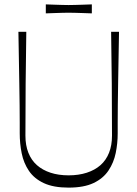

<svg xmlns="http://www.w3.org/2000/svg" viewBox="-20 -845 626 876"><path d="M293 11Q224 11 180 -9.5Q136 -30 112 -65.5Q88 -101 79 -145.5Q70 -190 70 -237Q70 -251 70 -284.5Q70 -318 69.5 -365.5Q69 -413 68 -469Q67 -525 66 -584.5Q65 -644 64 -700H100Q98 -582 97 -463.5Q96 -345 96 -226Q96 -182 109.5 -148Q123 -114 148.5 -91.5Q174 -69 210.5 -57Q247 -45 293 -45Q339 -45 376 -57Q413 -69 438.5 -91.5Q464 -114 477.5 -148Q491 -182 491 -226Q491 -345 490 -463.5Q489 -582 487 -700H523Q522 -644 521 -584.5Q520 -525 519 -468.5Q518 -412 517.5 -365Q517 -318 517 -284.5Q517 -251 517 -237Q517 -191 508 -147Q499 -103 475 -67Q451 -31 407 -10Q363 11 293 11ZM189 -784V-825Q213 -824 231 -823.5Q249 -823 264 -822.5Q279 -822 293 -822Q308 -822 323 -822.5Q338 -823 356.5 -823.5Q375 -824 399 -825V-784Q375 -785 356.5 -785.5Q338 -786 322.5 -786.5Q307 -787 292 -787Q278 -787 263.5 -786.5Q249 -786 231 -785.5Q213 -785 189 -784Z"/></svg>

Font: Ojuju Light
Style: Regular
Weight: 300
Designer: Chisaokwu Joboson, Mirko Velimirovic
Foundry: Udi Foundry
Version: Version 1.000